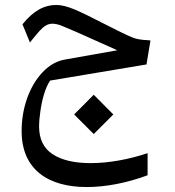

<svg xmlns="http://www.w3.org/2000/svg" viewBox="-20 -505 709 780"><path d="M575.2 -243.2 591.3 -340.8C567.9 -342.3 550.8 -343.8 540.5 -346.2C529.8 -348.1 517.1 -352.5 502.4 -359.4C487.8 -365.7 460.4 -379.4 420.9 -399.4L399.4 -410.2C351.1 -435.1 312.5 -454.1 283.7 -466.3C254.4 -478.5 229.5 -484.9 208.5 -484.9C161.1 -484.9 116.2 -462.4 71.3 -406.2L101.6 -332.5C118.7 -354 131.8 -369.6 140.6 -379.4C158.2 -398.4 173.3 -408.7 192.9 -408.7C203.1 -408.7 214.8 -406.2 228 -401.4C241.2 -396 263.7 -386.7 294.9 -373L456.5 -300.8L244.6 -263.2C210.4 -257.3 180.2 -240.2 153.3 -211.9C126.5 -183.6 105.5 -148.4 90.3 -106C75.2 -63.5 67.9 -19 67.9 27.8C67.9 184.6 176.8 254.9 332.5 254.9C408.7 254.9 495.6 238.3 579.6 207V117.2C503.9 142.6 420.9 157.7 348.6 157.7C283.2 157.7 231.9 146 194.8 122.1C157.2 98.1 138.7 60.1 138.7 7.3C138.7 -7.3 140.1 -26.4 143.6 -49.3C149.4 -95.2 162.6 -146.5 183.6 -177.7ZM281.2 -40 360.8 39.6 440.4 -40 360.8 -120.1Z"/></svg>

Font: SG Kara Light
Style: Regular
Weight: 400
Designer: Damoon Khanjanzadeh
Version: Version 1.000